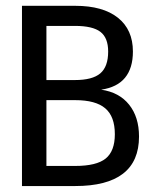

<svg xmlns="http://www.w3.org/2000/svg" viewBox="-20 -624 540 644"><path d="M135.7 -288.1V-67.4H232.4Q303.7 -67.4 334.5 -92.3Q365.2 -117.2 365.2 -173.8Q365.2 -233.4 333 -260.7Q300.8 -288.1 232.4 -288.1ZM135.7 -537.1V-355.5H231.4Q290 -355.5 316.4 -377.9Q342.8 -400.4 342.8 -451.2Q342.8 -497.1 316.9 -517.1Q291 -537.1 231.4 -537.1ZM53.7 -604.5H232.4Q325.2 -604.5 375.5 -564.5Q425.8 -524.4 425.8 -451.2Q425.8 -395.5 399.4 -363.3Q373 -331.1 319.3 -323.2Q379.9 -314.5 413.1 -272.9Q446.3 -231.4 446.3 -166Q446.3 -83 392.6 -41.5Q338.9 0 232.4 0H53.7Z"/></svg>

Font: BabelStone Irk Bitig
Style: Regular
Weight: 400
Designer: Andrew West
Foundry: BabelStone
Version: Version 1.03 June 7, 2023